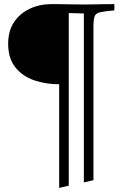

<svg xmlns="http://www.w3.org/2000/svg" viewBox="-20 -721 616 941"><path d="M438 -588V162L391 173V-655L317 -657V189L270 200V-308Q203 -308 146 -328Q89 -348 54.5 -392Q20 -436 20 -507Q20 -569 48.5 -612Q77 -655 125.5 -678Q174 -701 234 -701Q256 -701 284.5 -700.5Q313 -700 341 -699.5Q369 -699 389 -699Q408 -699 435.5 -699.5Q463 -700 491 -700.5Q519 -701 540 -701Q542 -686 540 -670Q492 -666 470.5 -661Q449 -656 443.5 -640.5Q438 -625 438 -588Z"/></svg>

Font: Tiro Telugu
Style: Regular
Weight: 400
Designer: Telugu: John Hudson & Fiona Ross. Latin: John Hudson.
Foundry: Tiro Typeworks Ltd.
Version: Version 1.52